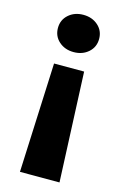

<svg xmlns="http://www.w3.org/2000/svg" viewBox="-113 -589 525 822"><g transform="rotate(15 150.0 -178.0)"><path d="M83.5 -304.2H216.8L237.8 181.6H62.5ZM242.7 -455.6Q242.7 -419.4 216.6 -396.2Q190.4 -373 151.4 -373Q112.3 -373 86.2 -396.2Q60.1 -419.4 60.1 -455.6Q60.1 -491.7 86.2 -514.9Q112.3 -538.1 151.4 -538.1Q190.4 -538.1 216.6 -514.9Q242.7 -491.7 242.7 -455.6Z"/></g></svg>

Font: Roboto
Style: Regular
Weight: 900
Designer: Google
Version: Version 2.001171; 2014